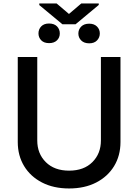

<svg xmlns="http://www.w3.org/2000/svg" viewBox="-20 -1048 778 1080"><path d="M547.6 -727.3H657.7V-248.9Q657.7 -172.6 621.8 -113.6Q585.9 -54.7 521 -21.3Q456 12.1 368.6 12.1Q281.6 12.1 216.6 -21.3Q151.6 -54.7 115.8 -113.6Q79.9 -172.6 79.9 -248.9V-727.3H189.6V-257.8Q189.6 -183.9 237.7 -136Q285.9 -88.1 368.6 -88.1Q451.7 -88.1 499.6 -136Q547.6 -183.9 547.6 -257.8ZM298.7 -1028.4 367.9 -969.5 437.1 -1028.4H535.5V-1020.2L405.2 -911.6H331L201 -1019.5V-1028.4ZM420.8 -859.4Q420.8 -882.5 436.8 -898.6Q452.8 -914.8 481.9 -914.8Q509.6 -914.8 525.6 -898.8Q541.5 -882.8 541.5 -859.7Q541.5 -837.4 525.9 -820.8Q510.3 -804.3 481.9 -804.3Q452.8 -804.3 436.8 -820.5Q420.8 -836.6 420.8 -859.4ZM196.4 -860.1Q196.4 -883.5 212 -899.7Q227.6 -915.8 255.7 -915.8Q284.8 -915.8 300.6 -899.7Q316.4 -883.5 316.4 -859.7Q316.4 -836.6 300.4 -821Q284.4 -805.4 256 -805.4Q227.3 -805.4 211.8 -821.4Q196.4 -837.4 196.4 -860.1Z"/></svg>

Font: Inter Zeller Medium
Style: Regular
Weight: 500
Designer: Rasmus Andersson; Joe Bland
Foundry: zeller
Version: Version 3.015;git-dec3a8cb1